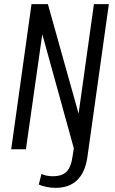

<svg xmlns="http://www.w3.org/2000/svg" viewBox="-20 -720 556 926"><path d="M248 186Q227 186 204.5 181.5Q182 177 167 170L180 119Q190 124 204.5 127Q219 130 234 130Q279 130 301 108Q323 86 330 34L336 -5L184 -555L105 0H34L132 -700H211L359 -172L433 -700H505L402 34Q392 109 353.5 147.5Q315 186 248 186Z"/></svg>

Font: Pathway Extreme Condensed Light
Style: Italic
Weight: 300
Width: 3
Italic angle: -8°
Version: Version 1.001;gftools[0.9.26]